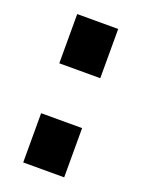

<svg xmlns="http://www.w3.org/2000/svg" viewBox="-96 -497 404 546"><g transform="rotate(20 106.0 -224.5)"><path d="M43 -300V-449H167V-300ZM43 0V-149H167V0Z"/></g></svg>

Font: TitilliumText22L Rg
Style: Bold
Weight: 700
Designer: Campivisivi
Foundry: Campivisivi
Version: 1.000